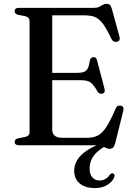

<svg xmlns="http://www.w3.org/2000/svg" viewBox="-20 -740 680 978"><path d="M204 -369H375.5Q407 -369 419.8 -381.2Q432.5 -393.5 437 -429Q438.5 -438.5 443 -443.2Q447.5 -448 455 -449Q470 -450.5 474.5 -432L512.5 -287Q515 -277.5 512.5 -271.5Q510 -265.5 502 -263Q494.5 -261 488 -263.5Q481.5 -266 477 -273.5Q463.5 -297.5 452.2 -310Q441 -322.5 427.5 -327Q414 -331.5 393 -331.5H204ZM54.5 -683Q54.5 -691 60 -695.5Q65.5 -700 77.5 -700H460Q475 -700 485.2 -705.2Q495.5 -710.5 504 -715.5Q512.5 -720.5 523 -720.5Q534 -720.5 540 -714.5Q546 -708.5 550 -694L589 -552Q591.5 -542.5 588.5 -536.2Q585.5 -530 577 -527.5Q568 -525 560.2 -528.5Q552.5 -532 547.5 -542Q529.5 -580.5 514.2 -604.5Q499 -628.5 483.5 -641Q468 -653.5 450 -657.8Q432 -662 407.5 -662H246V-80Q246 -59 259 -48.5Q272 -38 299.5 -38H421.5Q453.5 -38 476.5 -48.8Q499.5 -59.5 520.8 -91.8Q542 -124 569.5 -188Q573 -196.5 579.2 -199.8Q585.5 -203 593.5 -202Q603 -201 607 -194.2Q611 -187.5 608 -176.5L566.5 -9Q562.5 5 556.2 11.5Q550 18 538 18Q528.5 18 519.8 13.5Q511 9 500.8 4.5Q490.5 0 475.5 0H77.5Q65.5 0 60 -4.8Q54.5 -9.5 54.5 -17Q54.5 -31 72.5 -35.5L106.5 -42Q118.5 -44.5 124.5 -50.8Q130.5 -57 130.5 -67.5V-632.5Q130.5 -643 124.5 -649.2Q118.5 -655.5 106.5 -658L72.5 -664.5Q54.5 -669 54.5 -683ZM515 -17 525 0Q480 23.5 458.2 52Q436.5 80.5 436.5 118.5Q436.5 149 451 164.2Q465.5 179.5 487.5 179.5Q503 179.5 517 171.5Q531 163.5 539 150.5Q543 145.5 546.5 143.8Q550 142 555 143Q559.5 144 562.2 148.8Q565 153.5 562 162Q554.5 183.5 528.5 200.8Q502.5 218 463.5 218Q414 218 386 194.5Q358 171 358 131Q358 100 374.2 73.8Q390.5 47.5 425.5 24.8Q460.5 2 515 -17Z"/></svg>

Font: Fraunces 28pt
Style: Regular
Weight: 400
Version: Version 1.000;[b76b70a41]